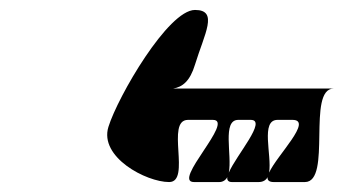

<svg xmlns="http://www.w3.org/2000/svg" viewBox="-20 -798 691 386"><path d="M198 -543C179 -482 274 -432 320 -432C365 -432 312 -557 358 -557H408C453 -557 325 -432 370 -432H421C428 -432 434 -436 437 -442C436 -436 439 -432 446 -432H500C509 -432 515 -436 518 -442C517 -436 521 -432 530 -432H593C648 -432 596 -620 651 -620H328C347 -623 362 -635 372 -668C391 -730 420 -778 372 -778C318 -778 217 -604 198 -543ZM459 -557H484C518 -557 455 -486 440 -451C447 -486 426 -557 459 -557ZM538 -557H568C610 -557 537 -486 521 -451C527 -486 503 -557 538 -557Z"/></svg>

Font: bitstorm
Style: excnobl
Weight: 400
Version: Version 0.2